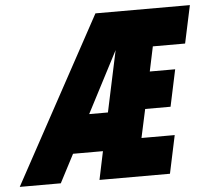

<svg xmlns="http://www.w3.org/2000/svg" viewBox="-106 -752 879 806"><g transform="rotate(-5 334.0 -349.0)"><path d="M325 -698H723L689 -539H553L531 -435H638L605 -280H498L472 -160H612L578 0H281L306 -119H180L118 0H-55ZM341 -279 396 -537 262 -279Z"/></g></svg>

Font: Azeret Mono ExtraBold
Style: Italic
Weight: 800
Italic angle: -12°
Designer: Martin Vácha
Foundry: Displaay
Version: Version 1.000; Glyphs 3.0.3, build 3074